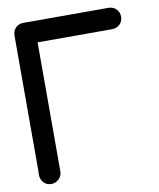

<svg xmlns="http://www.w3.org/2000/svg" viewBox="-87 -849 759 917"><g transform="rotate(-10 293.0 -390.5)"><path d="M37.1 -729.5Q37.1 -740.2 41 -749.8Q44.9 -759.3 52 -766.4Q59.1 -773.4 68.4 -777.3Q77.6 -781.2 88.9 -781.2H502.4Q513.2 -781.2 522.7 -777.3Q532.2 -773.4 539.3 -766.4Q546.4 -759.3 550.3 -749.8Q554.2 -740.2 554.2 -729.5Q554.2 -718.3 550.3 -709Q546.4 -699.7 539.3 -692.6Q532.2 -685.5 522.7 -681.6Q513.2 -677.7 502.4 -677.7H140.1V-51.3Q140.1 -41 136 -31.7Q131.8 -22.5 124.8 -15.4Q117.7 -8.3 108.2 -4.2Q98.6 0 88.4 0Q64 0 50 -16.4Q36.1 -32.7 36.1 -56.2Q36.1 -56.6 37.1 -59.6Z"/></g></svg>

Font: Comfortaa
Style: Bold
Weight: 700
Designer: Johan Aakerlund
Foundry: Johan Aakerlund
Version: Version 2.001; ttfautohint (v1.4.1)